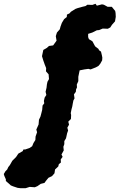

<svg xmlns="http://www.w3.org/2000/svg" viewBox="-117 -742 632 1015"><path d="M-8 253 -24 251 -48 243 -60 238 -72 227 -86 215V206L-94 188L-97 178L-88 163L-79 154L-73 141L-65 131L-52 108L-32 88L-20 70L3 57L7 48H17L40 40L53 31L60 14L70 -2L71 -20L79 -43L75 -57L83 -75L87 -84L89 -109L97 -126L102 -145L106 -161L108 -184L117 -196L115 -208L119 -226L128 -240L124 -257L129 -278L131 -296L134 -310L142 -324L140 -349L126 -365L127 -382L119 -402L116 -411L112 -422L105 -445L112 -478L131 -489L142 -499L164 -502L182 -527L178 -551L184 -570L199 -587L203 -602L210 -621L222 -641L236 -652L237 -665L250 -671L258 -680L282 -695L293 -699L318 -706L335 -710L345 -717L371 -716L388 -722L395 -712L422 -719L432 -717L452 -706H474L492 -684L494 -673L495 -653L491 -629L475 -611L466 -597L453 -590L426 -591L407 -583L395 -582L389 -579L371 -570L349 -563V-546L353 -535L368 -526L372 -523L381 -506L386 -497L404 -483L406 -477L417 -469L422 -448L424 -437L423 -423L413 -405L404 -394L390 -386L362 -375L350 -378L329 -375L304 -370L297 -336V-313L289 -295L290 -280L285 -269L284 -257L274 -243L277 -222L271 -211L268 -196L265 -179L261 -164L257 -144L259 -134L258 -113L244 -99L248 -83L239 -67L243 -52L238 -38L232 -11L223 4V20L218 34L220 53L208 75L214 87L204 101L205 117L194 126L191 138L174 154L171 174L158 189L139 198L126 214L118 225L98 230L81 242L67 248L40 246L18 253Z"/></svg>

Font: Winky Rough
Style: Bold
Weight: 700
Designer: Simon Atzbach
Foundry: typofactur
Version: Version 1.206; ttfautohint (v1.8.4.7-5d5b)